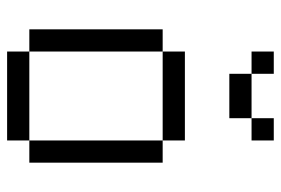

<svg xmlns="http://www.w3.org/2000/svg" viewBox="-145 -645 790 540"><g transform="rotate(90 250.0 -375.0)"><path d="M375 -687.5V-750H312.5V-687.5H187.5V-625H312.5V-687.5ZM125 -62.5V0H375V-62.5ZM125 -62.5Q125 -62.5 125 -437.5H62.5Q62.5 -437.5 62.5 -62.5ZM375 -62.5H437.5Q437.5 -62.5 437.5 -437.5H375Q375 -437.5 375 -62.5ZM125 -437.5H375V-500H125ZM187.5 -687.5V-750H125V-687.5Z"/></g></svg>

Font: BFUnifontExMono
Style: Regular
Weight: 500
Version: Version 15.0.06